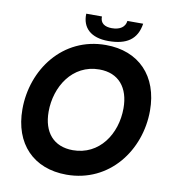

<svg xmlns="http://www.w3.org/2000/svg" viewBox="-94 -944 936 1043"><g transform="rotate(10 374.0 -423.0)"><path d="M342.5 17C579.5 17 729.5 -185 729.5 -404C729.5 -595 614 -714 432 -714C194 -714 45.5 -510.5 45.5 -292C45.5 -101.5 160.5 17 342.5 17ZM188 -303.5C188 -441 271.5 -577 420.5 -577C527.5 -577 585.5 -505 585.5 -392C585.5 -249 499 -120 353.5 -120C247 -120 188 -190.5 188 -303.5ZM297 -863C294 -785 344 -737.5 440.5 -737.5C540 -737.5 597.5 -774 611 -863H524C520 -829.5 493 -809.5 447 -809.5C409 -809.5 382 -825 383.5 -863Z"/></g></svg>

Font: HK Grotesk ExtraBold
Style: Italic
Weight: 800
Italic angle: -16°
Designer: Alfredo Marco Pradil
Foundry: Hanken Design Co.
Version: Version 3.001;FEAKit 1.0